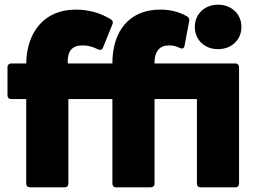

<svg xmlns="http://www.w3.org/2000/svg" viewBox="-20 -800 1100 820"><path d="M911 -590C968 -590 1011 -629 1011 -685C1011 -741 968 -780 911 -780C855 -780 812 -741 812 -685C812 -629 855 -590 911 -590ZM256 0C266 0 272 -6 272 -16V-377H460V-16C460 -6 466 0 475 0H624C633 0 640 -6 640 -16V-377H821V-16C821 -6 827 0 837 0H986C995 0 1001 -6 1001 -16V-513C1001 -522 995 -529 986 -529H640V-534C640 -581 663 -606 700 -606C719 -606 733 -603 748 -595C759 -590 766 -594 768 -604L788 -710C790 -718 786 -726 779 -730C746 -749 708 -759 664 -759C531 -759 460 -665 460 -531V-529H270L269 -536C269 -583 289 -606 332 -606C356 -606 375 -601 399 -589C408 -585 416 -587 420 -597L460 -696C464 -705 462 -711 454 -717C409 -745 358 -759 304 -759C168 -759 94 -662 92 -529H28C18 -529 12 -522 12 -513V-393C12 -383 18 -377 28 -377H92V-16C92 -6 98 0 108 0Z"/></svg>

Font: LINE Seed Sans TH ExtraBold
Style: Regular
Weight: 800
Designer: Dalton Maag Ltd | Thai characters by Cadson Demak Co.,Ltd.
Foundry: Dalton Maag Ltd
Version: Version 1.003